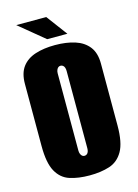

<svg xmlns="http://www.w3.org/2000/svg" viewBox="-114 -796 625 871"><g transform="rotate(-15 198.5 -360.5)"><path d="M197 12Q144 12 104 -1Q64 -14 42 -54Q20 -94 20 -173V-465Q20 -515 42 -544.5Q64 -574 104 -587Q144 -600 197 -600Q250 -600 290.5 -587Q331 -574 354 -544.5Q377 -515 377 -465V-174Q377 -94 354 -54Q331 -14 290.5 -1Q250 12 197 12ZM197 -80Q203 -80 208 -83.5Q213 -87 215.5 -94Q218 -101 218 -110V-473Q218 -482 215.5 -489Q213 -496 208 -499.5Q203 -503 197 -503Q191 -503 186.5 -499.5Q182 -496 179 -489Q176 -482 176 -473V-110Q176 -101 179 -94Q182 -87 186.5 -83.5Q191 -80 197 -80ZM170 -635 51 -733H192L265 -635Z"/></g></svg>

Font: Alumni Sans Black
Style: Regular
Weight: 900
Designer: Robert E. Leuschke
Foundry: Robert E. Leuschke
Version: Version 1.018